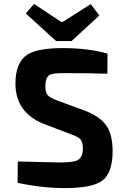

<svg xmlns="http://www.w3.org/2000/svg" viewBox="-20 -949 618 982"><path d="M346 -739H267L112 -880L154 -929L293 -837H301L444 -928L488 -870ZM205 -315Q61 -372 59 -518Q58 -628 119 -669Q171 -703 301 -703Q430 -703 530 -675L529 -572Q439 -575 315 -575Q254 -576 236 -567Q213 -555 212 -509Q212 -475 225 -461Q237 -448 278 -433L409 -385Q492 -354 525 -305Q555 -261 556 -180Q557 -66 503 -25Q452 13 311 13Q196 13 70 -14L71 -123L287 -118Q357 -118 379 -131Q403 -145 404 -189Q404 -223 391 -237Q380 -249 344 -262Z"/></svg>

Font: Taylor Sans Bold LRS
Style: Bold
Weight: 700
Italic angle: -8°
Designer: Natanael Gama
Version: Version 1.001 September 8, 2015